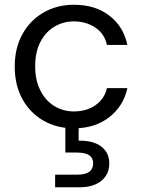

<svg xmlns="http://www.w3.org/2000/svg" viewBox="-20 -528 599 808"><path d="M291 12Q219 12 162.5 -20.5Q106 -53 74 -111.5Q42 -170 42 -248Q42 -326 74.5 -384.5Q107 -443 163.5 -475.5Q220 -508 291 -508Q381 -508 440.5 -462Q500 -416 516 -339H430Q420 -386 381 -412Q342 -438 290 -438Q248 -438 211 -417Q174 -396 151 -353.5Q128 -311 128 -248Q128 -202 141.5 -166.5Q155 -131 177.5 -107Q200 -83 229.5 -71Q259 -59 290 -59Q326 -59 354.5 -70.5Q383 -82 403 -104Q423 -126 430 -157H516Q500 -82 440 -35Q380 12 291 12ZM212 260V207H304Q339 207 355.5 195Q372 183 372 159Q372 137 355.5 125.5Q339 114 304 114H255V-6H311V64Q349 63 378 73.5Q407 84 423.5 106Q440 128 440 160Q440 191 424.5 213.5Q409 236 381.5 248Q354 260 319 260Z"/></svg>

Font: DM Sans 28pt
Style: Regular
Weight: 400
Version: Version 4.004;gftools[0.9.30]